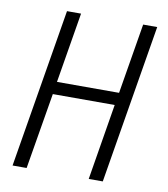

<svg xmlns="http://www.w3.org/2000/svg" viewBox="-82 -805 765 874"><g transform="rotate(10 300.0 -367.5)"><path d="M35 0 157 -735H222L168 -410H455L509 -735H574L452 0H387L445 -352H159L100 0Z"/></g></svg>

Font: Iosevka Curly LtExObl
Style: Regular
Weight: 300
Width: 7
Italic angle: -9°
Monospace: yes
Designer: Belleve Invis
Foundry: Belleve Invis
Version: Version 11.1.0; ttfautohint (v1.8.3)